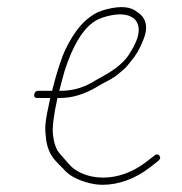

<svg xmlns="http://www.w3.org/2000/svg" viewBox="-20 -499 504 533"><path d="M144.6 -247C150 -268.3 154.9 -286.7 159.3 -302C181.2 -370.6 208.5 -415.2 237.4 -436C246.3 -443.3 259.7 -449.3 277.4 -454C310.2 -462.4 334.8 -460.4 351.5 -448C372.4 -428.8 369.4 -396.8 340.8 -352C327.8 -329.5 303.7 -308.5 268.5 -289C262.5 -285.7 255.4 -281.7 247.1 -277C216.1 -257 184.5 -247 149.6 -247ZM83.5 -227H119.5C112.4 -195 108.1 -172.3 106.7 -159C105.2 -145.7 105.5 -132.3 107.3 -119C109.5 -91.7 118.5 -69.5 134.3 -52.5C141.4 -44.8 148.7 -37.3 156.2 -30C168.6 -14.8 188.1 -2.8 216.3 6C233.3 11.3 249.5 14 264.8 14C308.5 14 355.7 -2.3 397.2 -35L418.9 -52C425 -56.7 426.2 -61.5 422.7 -66.5C419.1 -71.5 414.3 -71.7 408.3 -67L386.6 -50C348.9 -20.7 306.1 -6 267.6 -6C235.4 -6 207.9 -14.2 185 -30.5C176.2 -36.8 164.8 -50.9 145.8 -72.7C136.1 -83.8 129.9 -100.9 127.1 -124C124.7 -144.4 128.8 -178.8 139.5 -227H146.5C181.8 -227 215.6 -237.7 251 -259C258.8 -263.7 268.6 -269.1 280.4 -275.3C292.2 -281.4 301.9 -287.8 309.5 -294.5C314.5 -298.8 319.4 -303 324.2 -307C329.1 -311 336.2 -319.2 345.4 -331.5C356.3 -343.8 366.4 -360.7 375.2 -382C392.9 -420.7 387.6 -448.3 361.7 -465C344.1 -480.5 315.8 -483.4 276.7 -473.5C257 -468.5 241.7 -461.5 231 -452.5C206.8 -436.2 184 -407 163.3 -365C150.8 -339.5 137.9 -300.2 124.6 -247H86.6C80 -247 76.1 -243.7 75 -237C74 -230.3 76.8 -227 83.5 -227Z"/></svg>

Font: Proton
Style: RgCndIt
Weight: 500
Version: Version 1.017